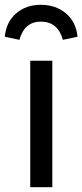

<svg xmlns="http://www.w3.org/2000/svg" viewBox="-34 -780 343 800"><path d="M184 0H92V-527H184ZM289 -627 228 -614Q207 -690 136 -690Q68 -690 47 -614L-14 -627Q-8 -689 33.5 -724.5Q75 -760 136 -760Q198 -760 240.5 -724.5Q283 -689 289 -627Z"/></svg>

Font: FiraGOUPP
Style: Medium
Weight: 400
Designer: bBox Type
Foundry: bBox Type GmbH
Version: Version 1.001